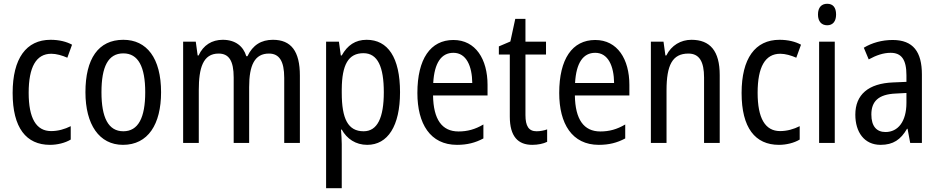

<svg xmlns="http://www.w3.org/2000/svg" viewBox="-20 -758 4977 1018"><path d="M245 10C284 10 325 0 355 -18V-89C323 -73 288 -63 251 -63C172 -63 132 -131 132 -266C132 -403 172 -473 252 -473C279 -473 310 -464 337 -452L362 -521C333 -537 294 -547 248 -547C119 -547 47 -448 47 -265C47 -80 119 10 245 10Z M834 -269C834 -450 758 -547 634 -547C501 -547 433 -446 433 -269C433 -98 506 10 632 10C765 10 834 -99 834 -269ZM518 -269C518 -404 553 -475 634 -475C713 -475 750 -404 750 -269C750 -134 713 -62 634 -62C554 -62 518 -135 518 -269Z M1427 -547C1365 -547 1320 -519 1292 -460H1286C1270 -513 1228 -547 1161 -547C1104 -547 1058 -519 1033 -464H1028L1018 -537H951V0H1034V-280C1034 -397 1056 -474 1139 -474C1193 -474 1219 -437 1219 -347V0H1301V-296C1301 -412 1330 -474 1406 -474C1460 -474 1487 -435 1487 -345V0H1570V-357C1570 -486 1524 -547 1427 -547Z M1924 -547C1864 -547 1822 -518 1792 -464H1787L1777 -537H1709V240H1792V6C1792 -16 1790 -44 1788 -71H1792C1819 -22 1866 10 1927 10C2036 10 2101 -90 2101 -269C2101 -454 2036 -547 1924 -547ZM1907 -476C1983 -476 2015 -403 2015 -269C2015 -134 1981 -62 1908 -62C1825 -62 1792 -128 1792 -266V-285C1793 -415 1827 -476 1907 -476Z M2384 -546C2262 -546 2193 -445 2193 -265C2193 -102 2261 10 2403 10C2457 10 2500 -1 2543 -24V-98C2499 -72 2458 -61 2411 -61C2323 -61 2278 -125 2276 -252H2565V-308C2565 -444 2502 -546 2384 -546ZM2384 -478C2453 -478 2483 -407 2484 -318H2277C2283 -425 2320 -478 2384 -478Z M2825 -62C2783 -62 2766 -90 2766 -148V-469H2875V-537H2766V-658H2712L2686 -538L2625 -512V-469H2683V-140C2683 -34 2727 10 2802 10C2832 10 2861 4 2881 -6V-72C2865 -66 2844 -62 2825 -62Z M3136 -546C3014 -546 2945 -445 2945 -265C2945 -102 3013 10 3155 10C3209 10 3252 -1 3295 -24V-98C3251 -72 3210 -61 3163 -61C3075 -61 3030 -125 3028 -252H3317V-308C3317 -444 3254 -546 3136 -546ZM3136 -478C3205 -478 3235 -407 3236 -318H3029C3035 -425 3072 -478 3136 -478Z M3646 -547C3590 -547 3540 -518 3513 -464H3508L3498 -537H3431V0H3514V-279C3514 -413 3545 -474 3630 -474C3688 -474 3713 -431 3713 -347V0H3796V-360C3796 -488 3745 -547 3646 -547Z M4110 10C4149 10 4190 0 4220 -18V-89C4188 -73 4153 -63 4116 -63C4037 -63 3997 -131 3997 -266C3997 -403 4037 -473 4117 -473C4144 -473 4175 -464 4202 -452L4227 -521C4198 -537 4159 -547 4113 -547C3984 -547 3912 -448 3912 -265C3912 -80 3984 10 4110 10Z M4366 -738C4336 -738 4317 -719 4317 -681C4317 -644 4336 -624 4366 -624C4395 -624 4413 -644 4413 -681C4413 -719 4396 -738 4366 -738ZM4406 -537H4323V0H4406Z M4713 -546C4656 -546 4603 -531 4560 -505L4586 -443C4626 -465 4664 -478 4702 -478C4759 -478 4786 -443 4786 -359V-324L4716 -321C4584 -316 4515 -256 4515 -150C4515 -58 4562 10 4649 10C4716 10 4756 -18 4789 -75H4792L4806 0H4868V-363C4868 -483 4822 -546 4713 -546ZM4729 -262 4786 -265V-213C4786 -113 4741 -58 4675 -58C4629 -58 4600 -87 4600 -151C4600 -220 4637 -258 4729 -262Z"/></svg>

Font: Noto Sans Devanagari UI Condensed
Style: Regular
Weight: 400
Width: 3
Designer: Jelle Bosma - Monotype Design Team
Foundry: Monotype Imaging Inc.
Version: Version 2.004